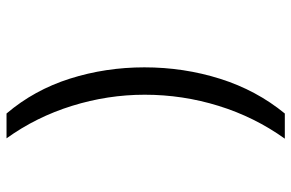

<svg xmlns="http://www.w3.org/2000/svg" viewBox="-176 -578 914 603"><g transform="rotate(-90 281.5 -277.0)"><path d="M226 -714Q300 -627 335.5 -515Q371 -403 371 -281Q371 -157 335 -43Q299 71 226 160H147Q215 65 250 -48Q285 -161 285 -280Q285 -396 250 -508.5Q215 -621 148 -714Z"/></g></svg>

Font: Noto Sans Mono SemiCondensed
Style: Regular
Weight: 400
Width: 4
Designer: Monotype Design Team
Foundry: Monotype Imaging Inc.
Version: Version 2.014